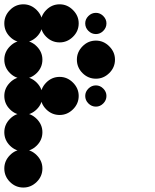

<svg xmlns="http://www.w3.org/2000/svg" viewBox="-24 -524 711 882"><path d="M83.3 162.5Q118.3 162.5 144.6 188.8Q170.8 215 170.8 250Q170.8 285.8 144.6 311.7Q118.3 337.5 83.3 337.5Q47.5 337.5 21.7 311.7Q-4.2 285.8 -4.2 250Q-4.2 215 21.7 188.8Q47.5 162.5 83.3 162.5ZM83.3 -4.2Q118.3 -4.2 144.6 22.1Q170.8 48.3 170.8 83.3Q170.8 119.2 144.6 145Q118.3 170.8 83.3 170.8Q47.5 170.8 21.7 145Q-4.2 119.2 -4.2 83.3Q-4.2 48.3 21.7 22.1Q47.5 -4.2 83.3 -4.2ZM416.7 -131.7Q435.8 -131.7 450.4 -117.1Q465 -102.5 465 -83.3Q465 -63.3 450.4 -48.8Q435.8 -34.2 416.7 -34.2Q396.7 -34.2 382.1 -48.8Q367.5 -63.3 367.5 -83.3Q367.5 -102.5 382.1 -117.1Q396.7 -131.7 416.7 -131.7ZM250 -170.8Q285 -170.8 311.2 -144.6Q337.5 -118.3 337.5 -83.3Q337.5 -47.5 311.2 -21.7Q285 4.2 250 4.2Q214.2 4.2 188.3 -21.7Q162.5 -47.5 162.5 -83.3Q162.5 -118.3 188.3 -144.6Q214.2 -170.8 250 -170.8ZM83.3 -170.8Q118.3 -170.8 144.6 -144.6Q170.8 -118.3 170.8 -83.3Q170.8 -47.5 144.6 -21.7Q118.3 4.2 83.3 4.2Q47.5 4.2 21.7 -21.7Q-4.2 -47.5 -4.2 -83.3Q-4.2 -118.3 21.7 -144.6Q47.5 -170.8 83.3 -170.8ZM416.7 -337.5Q451.7 -337.5 477.9 -311.2Q504.2 -285 504.2 -250Q504.2 -214.2 477.9 -188.3Q451.7 -162.5 416.7 -162.5Q380.8 -162.5 355 -188.3Q329.2 -214.2 329.2 -250Q329.2 -285 355 -311.2Q380.8 -337.5 416.7 -337.5ZM83.3 -337.5Q118.3 -337.5 144.6 -311.2Q170.8 -285 170.8 -250Q170.8 -214.2 144.6 -188.3Q118.3 -162.5 83.3 -162.5Q47.5 -162.5 21.7 -188.3Q-4.2 -214.2 -4.2 -250Q-4.2 -285 21.7 -311.2Q47.5 -337.5 83.3 -337.5ZM416.7 -465Q435.8 -465 450.4 -450.4Q465 -435.8 465 -416.7Q465 -396.7 450.4 -382.1Q435.8 -367.5 416.7 -367.5Q396.7 -367.5 382.1 -382.1Q367.5 -396.7 367.5 -416.7Q367.5 -435.8 382.1 -450.4Q396.7 -465 416.7 -465ZM250 -504.2Q285 -504.2 311.2 -477.9Q337.5 -451.7 337.5 -416.7Q337.5 -380.8 311.2 -355Q285 -329.2 250 -329.2Q214.2 -329.2 188.3 -355Q162.5 -380.8 162.5 -416.7Q162.5 -451.7 188.3 -477.9Q214.2 -504.2 250 -504.2ZM83.3 -504.2Q118.3 -504.2 144.6 -477.9Q170.8 -451.7 170.8 -416.7Q170.8 -380.8 144.6 -355Q118.3 -329.2 83.3 -329.2Q47.5 -329.2 21.7 -355Q-4.2 -380.8 -4.2 -416.7Q-4.2 -451.7 21.7 -477.9Q47.5 -504.2 83.3 -504.2Z"/></svg>

Font: 0xA000-Dots-Mono
Style: Dots-Mono
Weight: 400
Version: Version 0.1